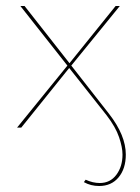

<svg xmlns="http://www.w3.org/2000/svg" viewBox="-20 -426 468 641"><path d="M260 182 266 174Q290 185 313 185Q348 185 368.5 157.5Q389 130 389 90Q389 66 377.5 32Q366 -2 336 -41L211 -199L51 0H37L205 -207L48 -406H62L212 -215L366 -406H380L218 -207L344 -46Q400 26 400 90Q400 137 376 166Q352 195 311 195Q283 195 260 182Z"/></svg>

Font: Ysabeau Infant Hairline
Style: Regular
Weight: 100
Designer: Christian Thalmann (Catharsis Fonts)
Version: Version 0.003